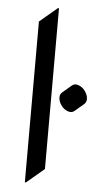

<svg xmlns="http://www.w3.org/2000/svg" viewBox="-55 -791 438 845"><g transform="rotate(5 164.0 -369.0)"><path d="M273.4 -429.2Q279.8 -429.2 287.6 -426.3Q303.7 -419.9 314 -406.2Q328.1 -387.7 328.1 -368.7Q328.1 -354.5 316.9 -345.2L278.8 -313Q270.5 -306.2 261.7 -306.2Q255.4 -306.2 247.6 -309.1Q231.9 -314.9 221.2 -329.1Q207 -347.7 207 -366.7Q207 -380.9 218.3 -390.1L256.3 -422.4Q264.6 -429.2 273.4 -429.2ZM87.9 19.5V-690.9L166 -756.8H170.9V-46.4L92.8 19.5Z"/></g></svg>

Font: Gothica
Style: Book
Weight: 400
Designer: Wojciech Kalinowski "wmk69" (wmk69@o2.pl)
Foundry: Wojciech Kalinowski "wmk69" (wmk69@o2.pl)
Version: Version 2.1.0; 2021-05-14